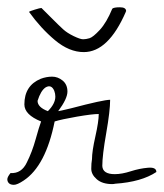

<svg xmlns="http://www.w3.org/2000/svg" viewBox="-23 -518 449 527"><path d="M257.8 -62.5Q258.8 -40 292 -40Q311.5 -40 335.9 -47.9Q360.4 -55.7 383.3 -57.6Q406.2 -59.6 406.2 -45.9Q365.2 -18.6 293 -13.7Q289.1 -12.7 285.2 -12.7Q257.8 -12.7 242.7 -25.9Q227.5 -39.1 227.5 -54.7Q227.5 -70.3 229.5 -81.1Q229.5 -102.5 238.8 -143.6Q248 -184.6 248 -205.1Q230.5 -205.1 188 -197.8Q145.5 -190.4 127 -184.6Q102.5 -62.5 42 -22.5Q24.4 -10.7 15.1 -10.7Q5.9 -10.7 1.5 -15.1Q-2.9 -19.5 -2.9 -25.9Q-2.9 -32.2 5.9 -43Q36.1 -41 50.8 -72.3Q65.4 -101.6 74.7 -135.3Q84 -168.9 89.8 -184.6Q43.9 -203.1 43.9 -231.4Q43.9 -283.2 88.9 -301.8Q104.5 -307.6 120.1 -307.6Q135.7 -307.6 148.9 -296.9Q162.1 -286.1 162.1 -266.6Q162.1 -247.1 136.7 -212.9Q139.6 -212.9 171.9 -220.7Q260.7 -244.1 279.3 -244.1Q279.3 -213.9 268.6 -152.8Q257.8 -91.8 257.8 -62.5ZM80.1 -241.2Q80.1 -223.6 108.4 -212.9Q128.9 -233.4 128.9 -252.9Q128.9 -260.7 126 -268.6Q118.2 -287.1 102.5 -278.3Q88.9 -269.5 80.1 -241.2ZM322.3 -485.4Q274.4 -375 207 -375Q167 -375 127.9 -407.7Q88.9 -440.4 56.6 -485.4Q58.6 -487.3 72.8 -491.7Q86.9 -496.1 90.8 -496.1L118.2 -468.8Q139.6 -447.3 150.4 -437.5Q161.1 -427.7 179.2 -418.9Q197.3 -410.2 205.1 -410.2Q212.9 -410.2 222.7 -413.1Q232.4 -416 251 -436Q269.5 -456.1 285.2 -494.1Q289.1 -498 306.2 -498Q323.2 -498 323.2 -487.3L322.3 -486.3Z"/></svg>

Font: Dawning of a New Day
Style: Regular
Weight: 400
Designer: Kimberly Geswein
Foundry: Kimberly Geswein
Version: Version 1.002 2010